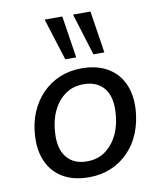

<svg xmlns="http://www.w3.org/2000/svg" viewBox="-85 -823 756 900"><g transform="rotate(-10 293.0 -373.0)"><path d="M267 9Q195 9 145 -19.5Q95 -48 70.5 -101Q46 -154 50 -224Q53 -285 74 -335.5Q95 -386 131 -423Q167 -460 214.5 -480Q262 -500 319 -500Q391 -500 441 -471.5Q491 -443 515.5 -390.5Q540 -338 536 -267Q532 -206 511.5 -155.5Q491 -105 455 -68Q419 -31 371.5 -11Q324 9 267 9ZM270 -66Q322 -66 359 -93.5Q396 -121 417.5 -167.5Q439 -214 441 -273Q445 -345 412 -385Q379 -425 315 -425Q264 -425 227 -398Q190 -371 168.5 -324.5Q147 -278 145 -219Q141 -147 174 -106.5Q207 -66 270 -66ZM386 -555 324 -755H407L438 -555ZM252 -555 189 -755H273L304 -555Z"/></g></svg>

Font: Nunito Sans 10pt Medium
Style: Italic
Weight: 500
Italic angle: -9°
Designer: Vernon Adams
Foundry: Vernon Adams
Version: Version 3.101;gftools[0.9.27]